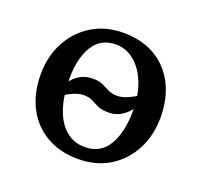

<svg xmlns="http://www.w3.org/2000/svg" viewBox="-91 -569 714 681"><g transform="rotate(20 266.0 -229.0)"><path d="M266 9Q198 9 147 -20.5Q96 -50 68 -103.5Q40 -157 40 -229Q40 -297 69 -351Q98 -405 149 -436Q200 -467 266 -467Q337 -467 387.5 -437Q438 -407 465 -353.5Q492 -300 492 -229Q492 -161 463.5 -107Q435 -53 384.5 -22Q334 9 266 9ZM274 -39Q334 -39 363 -88.5Q392 -138 392 -217Q392 -279 373.5 -324.5Q355 -370 324 -394.5Q293 -419 256 -419Q198 -419 169.5 -372Q141 -325 141 -250Q141 -183 157.5 -135.5Q174 -88 204 -63.5Q234 -39 274 -39ZM315 -183Q286 -183 271 -190Q256 -197 243.5 -204Q231 -211 209 -211Q177 -211 134 -181V-228Q166 -277 220 -277Q244 -277 258.5 -270Q273 -263 287 -256Q301 -249 321 -249Q337 -249 356.5 -257Q376 -265 397 -279V-232Q381 -209 359.5 -196Q338 -183 315 -183Z"/></g></svg>

Font: Vollkorn
Style: Regular
Weight: 400
Designer: Friedrich Althausen
Foundry: Friedrich Althausen
Version: Version 5.001